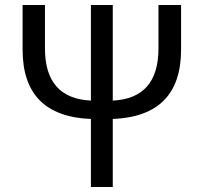

<svg xmlns="http://www.w3.org/2000/svg" viewBox="-20 -753 820 773"><path d="M709 -733V-553Q709 -285 434 -274V0H346V-274Q71 -285 71 -553V-733H161V-558Q161 -357 346 -348V-733H434V-348Q618 -357 618 -558V-733Z"/></svg>

Font: KaiGen Gothic CN Regular
Style: Regular
Weight: 400
Designer: Ryoko NISHIZUKA  (kana & ideographs); Paul D. Hunt (Latin, Greek & Cyrillic); Wenlong ZHANG  (bopomofo); Sandoll Communi
Foundry: Adobe Systems Incorporated
Version: Version 1.002.20150501